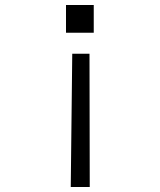

<svg xmlns="http://www.w3.org/2000/svg" viewBox="-20 -746 640 768"><path d="M355 -615H244V-726H355ZM263 2 269 -531H338L339 2Z"/></svg>

Font: Orbit
Style: Regular
Weight: 400
Designer: Sooun Cho
Foundry: JAMO
Version: Version 1.000; ttfautohint (v1.8.4.7-5d5b);gftools[0.9.29]